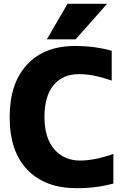

<svg xmlns="http://www.w3.org/2000/svg" viewBox="-20 -986 686 1018"><path d="M337.9 -965.8H547.9L380.9 -777.3H228.5ZM581.1 -169.9V-12.7Q485.4 12.7 384.8 11.7Q219.7 11.7 125.5 -85.4Q31.2 -182.6 31.2 -365.2Q31.2 -543 122.6 -642.6Q213.9 -742.2 377.9 -742.2Q482.4 -742.2 572.3 -716.8V-558.6Q473.6 -593.8 397.5 -592.8Q312.5 -592.8 264.2 -534.7Q215.8 -476.6 215.8 -365.2Q215.8 -254.9 267.6 -194.8Q319.3 -134.8 404.3 -134.8Q482.4 -134.8 581.1 -169.9Z"/></svg>

Font: Gen Shin Gothic Heavy
Style: Bold
Weight: 900
Designer: [Source Han Sans]
Ryoko NISHIZUKA  (kana & ideographs); Paul D. Hunt (Latin, Greek & Cyrillic); Wenlong ZHANG  (bopomofo
Version: Version 1.002.20150607